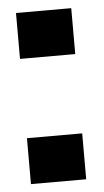

<svg xmlns="http://www.w3.org/2000/svg" viewBox="-44 -559 321 590"><g transform="rotate(-5 116.5 -264.0)"><path d="M27.8 -386.2V-527.8H198.2V-386.2ZM27.8 0V-141.6H198.2V0Z"/></g></svg>

Font: Suwannaphum Black
Style: Regular
Weight: 900
Designer: Danh Hong
Version: Version 8.002; ttfautohint (v1.8.3)